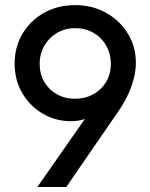

<svg xmlns="http://www.w3.org/2000/svg" viewBox="-20 -748 602 768"><path d="M280.3 -727.5Q350.1 -727.5 405.3 -696.3Q460.4 -665 491.9 -612.8Q523.4 -560.5 523.4 -497.6Q523.4 -464.4 514.4 -430.7Q505.4 -397 490 -365.2Q474.6 -333.5 455.6 -305.7L245.1 0H129.4L338.4 -299.3L357.9 -294.4Q341.3 -278.8 316.4 -271Q291.5 -263.2 263.7 -263.2Q203.6 -263.2 152.3 -292.7Q101.1 -322.3 69.8 -374.3Q38.6 -426.3 38.6 -493.7Q38.6 -561 70.6 -614Q102.5 -667 157.2 -697.3Q211.9 -727.5 280.3 -727.5ZM280.3 -635.3Q240.2 -635.3 208.3 -616.5Q176.3 -597.7 157.5 -565.4Q138.7 -533.2 138.7 -492.7Q138.7 -451.7 157.2 -420.2Q175.8 -388.7 207.8 -370.8Q239.7 -353 280.3 -353Q320.3 -353 352.5 -370.6Q384.8 -388.2 404.1 -419.4Q423.3 -450.7 423.3 -492.7Q423.3 -533.7 404.5 -566.2Q385.7 -598.6 353.5 -616.9Q321.3 -635.3 280.3 -635.3Z"/></svg>

Font: Reddit Mono Medium
Style: Regular
Weight: 500
Monospace: yes
Designer: Stephen Hutchings
Foundry: Reddit
Version: Version 1.014